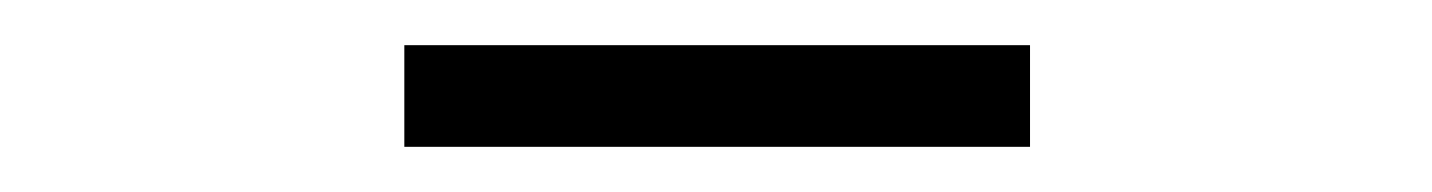

<svg xmlns="http://www.w3.org/2000/svg" viewBox="-20 -735 634 85"><path d="M159 -670H436V-715H159Z"/></svg>

Font: Noto Sans CJK KR Light
Style: Regular
Weight: 300
Designer: Ryoko NISHIZUKA (kana & ideographs); Paul D. Hunt (Latin, Greek & Cyrillic); Wenlong ZHANG (bopomofo); Sandoll Communica
Foundry: Adobe Systems Incorporated
Version: Version 1.004;PS 1.004;hotconv 1.0.82;makeotf.lib2.5.63406